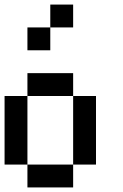

<svg xmlns="http://www.w3.org/2000/svg" viewBox="-20 -920 540 840"><path d="M0 -200V-500H100V-200ZM100 -200H300V-100H100ZM100 -500V-600H300V-500ZM100 -700V-800H200V-700ZM200 -800V-900H300V-800ZM300 -200V-500H400V-200Z"/></svg>

Font: GalmuriMono9 Regular
Style: Regular
Weight: 400
Designer: Lee Minseo (quiple)
Version: Version 2.399;hotconv 1.1.1;makeotfexe 2.6.0 DEVELOPMENT